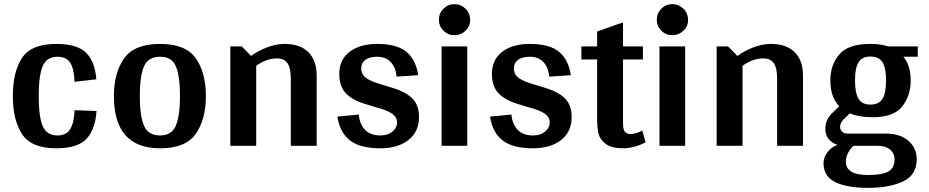

<svg xmlns="http://www.w3.org/2000/svg" viewBox="-20 -704 4483 927"><path d="M258 -50Q299 -50 318.5 -80Q338 -110 340 -172L446 -168Q440 -78 397 -33Q354 12 252 12Q131 12 86.5 -56.5Q42 -125 42 -240Q42 -357 86.5 -424.5Q131 -492 252 -492Q353 -492 396 -449Q439 -406 445 -321L340 -309Q338 -372 319 -401Q300 -430 258 -430Q206 -430 186.5 -385.5Q167 -341 167 -240Q167 -139 186.5 -94.5Q206 -50 258 -50Z M530 -240Q530 -353 579.5 -422.5Q629 -492 753 -492Q876 -492 925 -423Q974 -354 974 -240Q974 -127 925 -57.5Q876 12 753 12Q530 12 530 -240ZM849 -240Q849 -336 829.5 -383Q810 -430 753 -430Q695 -430 675 -383Q655 -336 655 -240Q655 -145 675 -97.5Q695 -50 753 -50Q809 -50 829 -97.5Q849 -145 849 -240Z M1509 -338V0H1384V-324Q1384 -376 1368 -399Q1352 -422 1317 -422Q1266 -422 1217 -386V0H1092V-480H1147L1192 -434Q1228 -460 1271.5 -476Q1315 -492 1353 -492Q1429 -492 1469 -452Q1509 -412 1509 -338Z M2003 -139Q2003 -68 1952 -28Q1901 12 1817 12Q1717 12 1668.5 -27Q1620 -66 1609 -141L1712 -151Q1717 -103 1743 -76.5Q1769 -50 1817 -50Q1852 -50 1874.5 -68.5Q1897 -87 1897 -113Q1897 -138 1873.5 -155Q1850 -172 1795 -186L1750 -200Q1685 -218 1651.5 -252Q1618 -286 1618 -347Q1618 -416 1668 -454Q1718 -492 1801 -492Q1896 -492 1942 -454Q1988 -416 1999 -341L1895 -334Q1890 -380 1866 -405Q1842 -430 1801 -430Q1764 -430 1744 -415Q1724 -400 1724 -374Q1724 -345 1747 -328Q1770 -311 1819 -297L1862 -284Q1933 -264 1968 -231.5Q2003 -199 2003 -139Z M2099 -608Q2099 -640 2121 -662Q2143 -684 2174 -684Q2205 -684 2227.5 -662Q2250 -640 2250 -608Q2250 -577 2227.5 -555.5Q2205 -534 2174 -534Q2143 -534 2121 -556Q2099 -578 2099 -608ZM2236 0H2112V-480H2236Z M2740 -139Q2740 -68 2689 -28Q2638 12 2554 12Q2454 12 2405.5 -27Q2357 -66 2346 -141L2449 -151Q2454 -103 2480 -76.5Q2506 -50 2554 -50Q2589 -50 2611.5 -68.5Q2634 -87 2634 -113Q2634 -138 2610.5 -155Q2587 -172 2532 -186L2487 -200Q2422 -218 2388.5 -252Q2355 -286 2355 -347Q2355 -416 2405 -454Q2455 -492 2538 -492Q2633 -492 2679 -454Q2725 -416 2736 -341L2632 -334Q2627 -380 2603 -405Q2579 -430 2538 -430Q2501 -430 2481 -415Q2461 -400 2461 -374Q2461 -345 2484 -328Q2507 -311 2556 -297L2599 -284Q2670 -264 2705 -231.5Q2740 -199 2740 -139Z M3097 -17Q3069 -2 3040.5 5Q3012 12 2989 12Q2932 12 2904 -9.5Q2876 -31 2869.5 -60Q2863 -89 2863 -130V-417H2787V-480H2863V-552L2988 -596V-480H3084V-417H2988V-110Q2988 -80 2996.5 -68.5Q3005 -57 3023 -57Q3052 -57 3081 -74Z M3151 -608Q3151 -640 3173 -662Q3195 -684 3226 -684Q3257 -684 3279.5 -662Q3302 -640 3302 -608Q3302 -577 3279.5 -555.5Q3257 -534 3226 -534Q3195 -534 3173 -556Q3151 -578 3151 -608ZM3288 0H3164V-480H3288Z M3857 -338V0H3732V-324Q3732 -376 3716 -399Q3700 -422 3665 -422Q3614 -422 3565 -386V0H3440V-480H3495L3540 -434Q3576 -460 3619.5 -476Q3663 -492 3701 -492Q3777 -492 3817 -452Q3857 -412 3857 -338Z M4411 -430H4342Q4377 -387 4377 -316Q4377 -242 4336 -190Q4295 -138 4193 -138Q4127 -138 4083 -157L4059 -133Q4036 -114 4036 -91Q4036 -78 4045.5 -68.5Q4055 -59 4073 -59H4257Q4326 -59 4366 -24Q4406 11 4406 65Q4406 141 4340 172Q4274 203 4171 203Q4070 203 4013 175.5Q3956 148 3956 83Q3956 56 3975 31Q3994 6 4023 -5Q3997 -13 3981 -32.5Q3965 -52 3965 -80Q3965 -104 3972.5 -122.5Q3980 -141 4003 -163L4032 -191Q3989 -235 3989 -316Q3989 -390 4032 -441Q4075 -492 4182 -492Q4232 -492 4268 -480H4411ZM4258 -316Q4258 -375 4241 -403Q4224 -431 4182 -431Q4142 -431 4125 -403Q4108 -375 4108 -316Q4108 -256 4125 -227.5Q4142 -199 4182 -199Q4224 -199 4241 -227Q4258 -255 4258 -316ZM4064 77Q4064 141 4171 141Q4241 141 4270 123.5Q4299 106 4299 65Q4299 36 4277 18Q4255 0 4218 0H4101Q4085 14 4074.5 34.5Q4064 55 4064 77Z"/></svg>

Font: Arya
Style: Bold
Weight: 700
Designer: Eduardo Rodriguez Tunni, Modular Infotech
Foundry: Eduardo Rodriguez Tunni, Modular Infotech
Version: Version 1.002